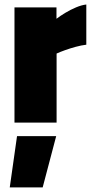

<svg xmlns="http://www.w3.org/2000/svg" viewBox="-20 -535 410 838"><path d="M22.6 282.8 54.3 59.3H225.2L166.3 282.8ZM43.2 0V-502.8H226.5V-453.1Q242.3 -465.2 264.6 -478.7Q286.9 -492.3 311.6 -502.7Q336.3 -513.1 356.7 -515.3V-339.9Q334.6 -337.3 310.2 -330.6Q285.8 -323.9 264.1 -316.1Q242.4 -308.4 227 -301.3V0Z"/></svg>

Font: Titillium Web SemiBold
Style: Regular
Weight: 600
Designer: Mohamed Gaber, Accademia di Belle Arti di Urbino
Foundry: Kief Type Foundry, Accademia di Belle Arti di Urbino
Version: Version 3.000; ttfautohint (v1.8.4)